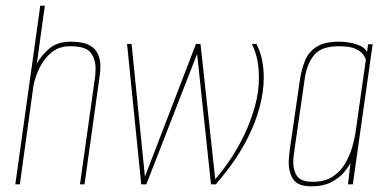

<svg xmlns="http://www.w3.org/2000/svg" viewBox="-20 -650 1367 677"><path d="M34 0 122 -630H138L110 -426Q126 -455 154 -479Q182 -503 229 -503Q272 -503 294.5 -491Q317 -479 325.5 -459Q334 -439 334 -416Q334 -405 333 -394Q332 -383 330 -372L278 0H262L313 -363Q315 -374 316 -386Q317 -398 317 -409Q317 -441 300 -464Q283 -487 227 -487Q188 -487 161.5 -465Q135 -443 119.5 -411Q104 -379 98 -348L50 0Z M478 0 428 -495H444L491 -27L671 -495H687L739 -18Q776 -62 800 -100Q824 -138 843 -178Q865 -225 879 -275.5Q893 -326 893 -377Q893 -408 887.5 -437.5Q882 -467 868 -495H884Q898 -468 904 -438.5Q910 -409 910 -378Q910 -326 895.5 -272.5Q881 -219 858 -173Q839 -133 811 -91Q783 -49 741 0H724L675 -460L496 0Z M1078 7Q1031 7 1014.5 -17Q998 -41 998 -78Q998 -89 999.5 -100.5Q1001 -112 1002 -124L1038 -372Q1044 -409 1056.5 -438.5Q1069 -468 1097 -485.5Q1125 -503 1176 -503Q1208 -503 1237.5 -493.5Q1267 -484 1274 -466L1278 -494H1294L1224 0H1207L1216 -76Q1210 -63 1193.5 -43Q1177 -23 1148.5 -8Q1120 7 1078 7ZM1083 -9Q1126 -9 1153.5 -27.5Q1181 -46 1197.5 -74.5Q1214 -103 1222.5 -133Q1231 -163 1234 -186L1270 -439Q1269 -445 1261.5 -456.5Q1254 -468 1234.5 -477.5Q1215 -487 1175 -487Q1114 -487 1088 -456.5Q1062 -426 1054 -369L1019 -127Q1017 -114 1015.5 -101.5Q1014 -89 1014 -78Q1014 -48 1028 -28.5Q1042 -9 1083 -9Z"/></svg>

Font: Alumni Sans Pinstripe
Style: Italic
Weight: 400
Italic angle: -8°
Designer: Robert E. Leuschke
Foundry: Robert E. Leuschke
Version: Version 1.010; ttfautohint (v1.8.4.7-5d5b)